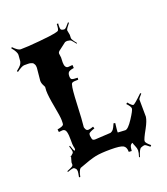

<svg xmlns="http://www.w3.org/2000/svg" viewBox="-146 -951 877 1011"><g transform="rotate(-20 292.0 -445.5)"><path d="M298.8 -850.1 297.9 -835.9Q297.9 -819.8 300.3 -816.2Q302.7 -812.5 308.1 -811Q313.5 -809.6 316.4 -809.3Q319.3 -809.1 321.3 -809.6Q328.1 -811 349.1 -836.9L354 -834Q331.1 -806.2 331.1 -798.8L335.9 -772.9Q335.9 -762.2 335.4 -754.2Q335 -746.1 356.9 -719.2L354 -715.8Q338.4 -735.8 333.3 -740.5Q328.1 -745.1 322.8 -745.1L311 -747.1Q307.6 -747.1 299.8 -745.1L254.9 -710.9Q249 -705.1 249 -699.2L252 -675.8L251 -648.9Q251 -632.3 256.1 -624.3Q261.2 -616.2 270.3 -616.2Q279.3 -616.2 294.9 -618.2L295.9 -601.1Q271 -597.2 264.9 -589.8Q258.8 -582.5 258.8 -568.4Q258.8 -554.2 264.9 -550.3Q271 -546.4 297.9 -545.9L296.9 -535.2Q271.5 -535.2 264.6 -532Q257.8 -528.8 256.8 -520Q250.5 -502.9 246.8 -414.8Q243.2 -326.7 238.8 -290Q238.8 -287.6 242.9 -278.3Q247.1 -269 256.8 -269Q266.6 -269 285.6 -275.9L289.1 -265.1Q258.3 -254.9 254.9 -247.1Q253.9 -244.1 253.9 -236.8L256.8 -220.2Q258.3 -209 272.9 -209L360.8 -213.9Q370.6 -217.3 376.7 -224.6Q382.8 -231.9 393.1 -255.9L401.9 -253.9Q397 -212.9 397 -204.1Q397 -202.1 403.3 -202.1H405.8L439 -200.2Q454.6 -200.2 482.7 -243.2Q510.7 -286.1 510.7 -296.6Q510.7 -307.1 490.7 -328.1L498 -334Q516.6 -311 524.4 -311Q532.2 -311 579.1 -356.9L584 -353Q564 -331.5 564 -327.1L564.9 -230Q562 -207.5 542 -170.9Q514.6 -122.1 514.6 -111.3Q514.6 -100.6 540 -80.1L533.7 -73.2Q512.7 -91.8 506.1 -91.8Q499.5 -91.8 484.9 -85.9Q475.1 -80.6 462.9 -41L458 -42Q465.8 -65.9 465.8 -77.6Q465.8 -89.4 459.2 -104Q452.6 -118.7 451.7 -125Q442.9 -122.6 438.7 -114.7Q434.6 -106.9 433.1 -85.9L417 -86.9Q417 -114.3 401.1 -123Q385.3 -131.8 331.1 -131.8Q276.9 -131.8 245.8 -125.5Q214.8 -119.1 149.9 -94.2Q139.2 -85.9 131.8 -49.8L125 -50.8Q129.9 -76.2 129.9 -81.8Q129.9 -87.4 128.9 -90.6Q127.9 -93.8 127.2 -95Q126.5 -96.2 124 -99.1Q118.2 -106 111.3 -106Q104.5 -106 80.1 -97.2L78.1 -102.1Q101.1 -111.3 107.2 -115.2Q113.3 -119.1 114.7 -124V-138.2Q115.2 -141.6 123 -168Q123 -168.9 116.7 -172.9L124 -169.9L136.7 -181.2Q139.6 -184.1 139.6 -190.7Q139.6 -197.3 131.8 -221.2L136.7 -223.1Q145.5 -196.3 149.9 -189.9Q155.8 -192.9 155.8 -198.5Q155.8 -204.1 153.3 -213.1Q150.9 -222.2 151.4 -250Q151.9 -277.8 147.5 -295.4Q143.1 -313 127.9 -313Q124.5 -313 106.9 -311L105 -326.2Q136.7 -331.5 140.6 -340.8Q142.1 -344.2 142.1 -364.5Q142.1 -384.8 130.4 -446Q118.7 -507.3 118.7 -538.1L120.1 -559.1Q120.1 -560.1 113.5 -572.5Q106.9 -585 106.9 -598.1L113.8 -668.9Q113.8 -682.6 110.4 -687.7Q106.9 -692.9 105.2 -695.6Q103.5 -698.2 98.6 -699.7Q93.8 -701.2 91.8 -702.1Q86.9 -704.1 76.2 -704.1H55.7Q42.5 -704.1 12.7 -682.1L8.8 -688Q28.8 -703.6 34.9 -712.2Q41 -720.7 43 -730L45.9 -766.1Q45.9 -782.7 22 -811L26.9 -815.9Q52.7 -789.1 66.9 -789.1Q105 -789.1 173.6 -795.7Q242.2 -802.2 261.5 -806.6Q280.8 -811 283.2 -813Q290 -817.9 291 -849.1Z"/></g></svg>

Font: Eater
Style: Regular
Weight: 400
Version: Version 001.002